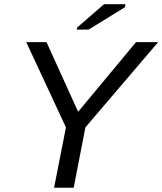

<svg xmlns="http://www.w3.org/2000/svg" viewBox="-20 -887 767 907"><path d="M383.3 -285.2 328.1 0H235.4L291.5 -285.2L104 -688H199.7L349.1 -358.9L622.6 -688H727.1ZM570.3 -853 398.4 -747.1H342.8L344.2 -756.8L471.7 -867.2H572.8Z"/></svg>

Font: Arimo
Style: Italic
Weight: 400
Italic angle: -12°
Designer: Steve Matteson
Foundry: Monotype Imaging Inc.
Version: Version 1.33